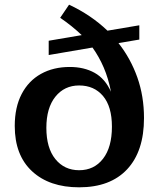

<svg xmlns="http://www.w3.org/2000/svg" viewBox="-20 -790 679 820"><path d="M318 10Q191 10 117 -58.5Q43 -127 43 -252Q43 -332 72.5 -388.5Q102 -445 155 -474.5Q208 -504 278 -504Q339 -504 384 -479Q429 -454 454 -398Q443 -455 423 -501.5Q403 -548 375 -587L188 -555V-616L329 -640Q308 -660 285 -678.5Q262 -697 237 -714L275 -770Q369 -726 439 -659L575 -682V-621L486 -606Q538 -540 566.5 -459.5Q595 -379 595 -286Q595 -144 523 -67Q451 10 318 10ZM178 -244Q178 -158 216.5 -110.5Q255 -63 318 -63Q382 -63 420 -112Q458 -161 458 -249Q458 -335 420 -380Q382 -425 318 -425Q255 -425 216.5 -377Q178 -329 178 -244Z"/></svg>

Font: Montagu Slab 16pt Medium
Style: Regular
Weight: 500
Designer: Florian Karsten
Foundry: Florian Karsten
Version: Version 1.000; ttfautohint (v1.8.3)